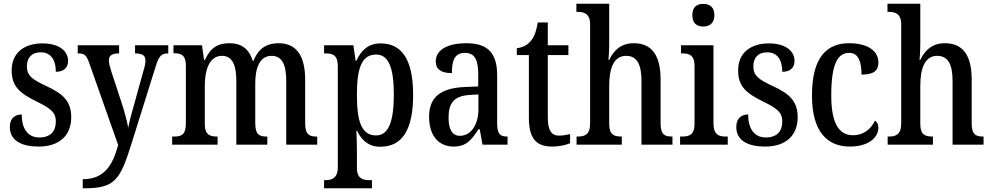

<svg xmlns="http://www.w3.org/2000/svg" viewBox="-20 -780 5346 1035"><path d="M189 10C299 10 364 -49 364 -148C364 -235 319 -275 230 -316C153 -352 125 -372 125 -423C125 -468 150 -498 200 -498C251 -498 281 -461 281 -393C324 -393 347 -415 347 -452C347 -502 303 -546 209 -546C110 -546 43 -495 43 -401C43 -314 85 -278 181 -231C256 -194 281 -173 281 -125C281 -72 252 -39 192 -39C127 -39 97 -90 97 -163C65 -163 33 -146 33 -96C33 -27 88 10 189 10Z M426 186V235H437C598 235 628 190 688 -3L818 -418C837 -481 852 -492 885 -492H887V-536H708V-492H711C747 -491 764 -482 764 -454C764 -438 760 -419 754 -401L700 -206C688 -164 678 -127 671 -91C666 -123 652 -176 633 -234L579 -398C572 -422 567 -440 567 -455C567 -478 581 -492 619 -492H622V-536H399V-492H403C435 -492 446 -483 461 -440L617 2C586 115 540 186 426 186Z M908 0H1153V-44H1150C1113 -44 1084 -52 1084 -111V-318C1084 -403 1109 -479 1176 -479C1233 -479 1254 -429 1254 -343V0H1421V-44H1417C1379 -44 1356 -53 1356 -116V-331C1356 -410 1378 -479 1444 -479C1502 -479 1523 -429 1523 -343V0H1690V-44H1687C1649 -44 1625 -53 1625 -116V-351C1625 -487 1572 -547 1482 -547C1422 -547 1375 -523 1347 -453H1342C1321 -522 1275 -547 1218 -547C1154 -547 1114 -523 1085 -457H1080L1069 -536H915V-493H918C956 -493 982 -484 982 -425V-115C982 -53 957 -44 919 -44H908Z M1727 235H1985V191H1969C1937 191 1904 183 1904 125V38C1904 -2 1903 -43 1901 -75H1905C1929 -23 1968 11 2030 11C2145 11 2207 -75 2207 -268C2207 -461 2145 -546 2032 -546C1965 -546 1926 -508 1901 -452H1897L1885 -536H1727V-492H1737C1773 -492 1801 -483 1801 -424V121C1801 182 1767 191 1735 191H1727ZM2008 -50C1927 -50 1904 -128 1904 -270C1904 -407 1927 -486 2008 -486C2076 -486 2103 -411 2103 -271C2103 -129 2076 -50 2008 -50Z M2425 10C2496 10 2522 -27 2559 -83H2566L2581 0H2716V-44H2713C2674 -44 2660 -60 2660 -116V-374C2660 -500 2604 -547 2493 -547C2398 -547 2329 -514 2329 -449C2329 -406 2358 -386 2416 -386C2416 -451 2429 -495 2486 -495C2546 -495 2558 -447 2558 -373V-314L2487 -311C2357 -306 2293 -257 2293 -151C2293 -41 2351 10 2425 10ZM2459 -48C2417 -48 2398 -85 2398 -145C2398 -223 2426 -263 2511 -268L2559 -271V-191C2559 -108 2519 -48 2459 -48Z M2957 10C3000 10 3035 0 3053 -8V-57C3034 -53 3016 -49 2993 -49C2952 -49 2933 -78 2933 -147V-483H3044V-536H2933V-659H2879C2870 -607 2859 -580 2841 -559C2823 -537 2798 -524 2766 -520V-483H2831V-146C2831 -30 2873 10 2957 10Z M3088 0H3332V-44H3330C3292 -44 3264 -52 3264 -111V-318C3264 -414 3290 -479 3355 -479C3416 -479 3438 -429 3438 -343V0H3605V-44H3603C3564 -44 3541 -53 3541 -116V-351C3541 -487 3490 -547 3396 -547C3326 -547 3287 -506 3264 -457H3260C3261 -467 3264 -509 3264 -545V-760H3087V-716H3095C3127 -716 3161 -707 3161 -650V-115C3161 -53 3131 -44 3094 -44H3088Z M3771 -637C3804 -637 3831 -654 3831 -698C3831 -743 3804 -759 3771 -759C3737 -759 3712 -743 3712 -698C3712 -654 3737 -637 3771 -637ZM3646 0H3903V-44H3892C3853 -44 3826 -55 3826 -117V-536H3651V-492H3660C3698 -492 3724 -481 3724 -423V-113C3724 -54 3696 -44 3657 -44H3646Z M4105 10C4215 10 4280 -49 4280 -148C4280 -235 4235 -275 4146 -316C4069 -352 4041 -372 4041 -423C4041 -468 4066 -498 4116 -498C4167 -498 4197 -461 4197 -393C4240 -393 4263 -415 4263 -452C4263 -502 4219 -546 4125 -546C4026 -546 3959 -495 3959 -401C3959 -314 4001 -278 4097 -231C4172 -194 4197 -173 4197 -125C4197 -72 4168 -39 4108 -39C4043 -39 4013 -90 4013 -163C3981 -163 3949 -146 3949 -96C3949 -27 4004 10 4105 10Z M4561 10C4672 10 4715 -46 4715 -91C4715 -110 4708 -122 4697 -130C4677 -87 4637 -51 4578 -51C4497 -51 4461 -125 4461 -266C4461 -443 4499 -495 4558 -495C4610 -495 4624 -442 4624 -378C4691 -378 4715 -399 4715 -444C4715 -508 4654 -547 4557 -547C4444 -547 4357 -480 4357 -265C4357 -68 4441 10 4561 10Z M4765 0H5009V-44H5007C4969 -44 4941 -52 4941 -111V-318C4941 -414 4967 -479 5032 -479C5093 -479 5115 -429 5115 -343V0H5282V-44H5280C5241 -44 5218 -53 5218 -116V-351C5218 -487 5167 -547 5073 -547C5003 -547 4964 -506 4941 -457H4937C4938 -467 4941 -509 4941 -545V-760H4764V-716H4772C4804 -716 4838 -707 4838 -650V-115C4838 -53 4808 -44 4771 -44H4765Z"/></svg>

Font: Noto Serif Ethiopic Condensed Medium
Style: Regular
Weight: 500
Width: 3
Designer: Monotype Design Team
Foundry: Monotype Imaging Inc.
Version: Version 2.102